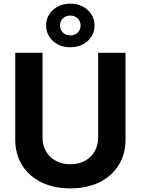

<svg xmlns="http://www.w3.org/2000/svg" viewBox="-20 -1015 766 1045"><path d="M362.8 10.3Q272.5 10.3 205.1 -22.9Q137.7 -56.2 100.3 -116Q63 -175.8 63 -254.9V-727.5H211.4V-267.1Q211.4 -224.6 230.2 -191.7Q249 -158.7 283.2 -139.9Q317.4 -121.1 362.8 -121.1Q408.7 -121.1 442.9 -139.9Q477.1 -158.7 495.6 -191.7Q514.2 -224.6 514.2 -267.1V-727.5H663.1V-254.9Q663.1 -175.8 625.7 -116Q588.4 -56.2 520.8 -22.9Q453.1 10.3 362.8 10.3ZM362.8 -757.8Q324.2 -757.8 294.4 -773.4Q264.6 -789.1 247.8 -816.2Q231 -843.3 231 -876.5Q231 -910.2 247.8 -936.8Q264.6 -963.4 294.4 -979.2Q324.2 -995.1 362.8 -995.1Q401.4 -995.1 430.9 -979.2Q460.4 -963.4 477.5 -936.8Q494.6 -910.2 494.6 -876.5Q494.6 -842.8 477.5 -815.9Q460.4 -789.1 430.9 -773.4Q401.4 -757.8 362.8 -757.8ZM362.8 -822.3Q387.2 -822.3 402.8 -837.6Q418.5 -853 418.5 -876.5Q418.5 -899.9 402.8 -915Q387.2 -930.2 362.8 -930.2Q338.4 -930.2 322.5 -915Q306.6 -899.9 306.6 -876.5Q306.6 -853 322.5 -837.6Q338.4 -822.3 362.8 -822.3Z"/></svg>

Font: Inter 18pt
Style: Bold
Weight: 700
Designer: Rasmus Andersson
Foundry: rsms
Version: Version 4.001;git-66647c0bb